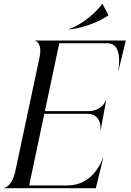

<svg xmlns="http://www.w3.org/2000/svg" viewBox="-32 -994 691 1014"><path d="M632.5 -780H152.5V-778.5C155 -778.5 193.5 -769.5 176.5 -689.5L49 -90.5C32 -10.5 -6.5 -1.5 -12 -1.5V0H474L513 -159.5L511 -160C507 -144.5 459 -14.5 323.5 -14.5H122L202 -393H428C505.5 -393 499.5 -313.5 498.5 -307L499.5 -306.5L519.5 -413.5L509.5 -361L529.5 -468L528.5 -468.5C527 -461.5 508.5 -407 430.5 -407H205L281 -765.5H536C618 -765.5 595 -632 592 -620.5L593.5 -620L639 -806.5ZM508 -974.5C457.5 -903.5 372.5 -852 329.5 -839.5L330.5 -838.5C389 -842 483 -872.5 539.5 -912.5L540.5 -914L509 -974.5Z"/></svg>

Font: Beautique Display Italic
Style: Regular
Weight: 400
Italic angle: -12°
Designer: Nhat-Quang Ngo
Version: Version 1.100;Glyphs 3.2.3 (3260)